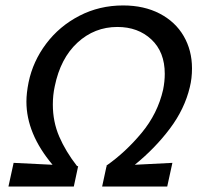

<svg xmlns="http://www.w3.org/2000/svg" viewBox="-20 -685 732 705"><path d="M475 -80 613 -87 594 0H355L371 -74H372L371 -77Q441 -126 500 -197Q559 -268 579 -356Q585 -386 585 -414Q585 -494 536 -540Q487 -586 411 -586Q327 -586 264.5 -528.5Q202 -471 181 -368Q174 -336 174 -301Q174 -238 197.5 -183.5Q221 -129 263 -75H267L251 0H11L30 -87L173 -80Q77 -194 77 -312Q77 -343 85 -383Q101 -460 149.5 -524.5Q198 -589 271.5 -627Q345 -665 432 -665Q509 -665 566.5 -635Q624 -605 654.5 -552.5Q685 -500 685 -434Q685 -397 677 -365Q658 -285 604 -213Q550 -141 475 -80Z"/></svg>

Font: Ysabeau Infant Semibold
Style: Italic
Weight: 600
Italic angle: -12°
Designer: Christian Thalmann (Catharsis Fonts)
Version: Version 0.003